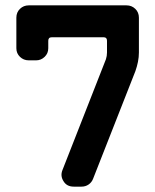

<svg xmlns="http://www.w3.org/2000/svg" viewBox="-20 -696 579 716"><path d="M498 -500Q498 -483 494.5 -465.5Q491 -448 485 -431L327 -29Q322 -16 310.5 -8Q299 0 284 0H255Q229 0 217 -20Q204 -40 213 -62L375 -475Q377 -481 378 -487.5Q379 -494 379 -500V-544Q379 -557 367 -557H173Q160 -557 160 -544V-516Q160 -497 146.5 -484Q133 -471 115 -471H87Q68 -471 54.5 -484Q41 -497 41 -516V-630Q41 -650 54.5 -663Q68 -676 87 -676H452Q471 -676 484.5 -663Q498 -650 498 -630Z"/></svg>

Font: Monomaniac One
Style: Regular
Weight: 400
Version: Version 1.000; ttfautohint (v1.8.3)